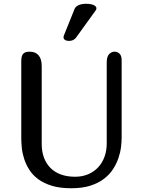

<svg xmlns="http://www.w3.org/2000/svg" viewBox="-20 -983 758 1018"><path d="M201.2 -631.8V-219.2Q201.2 -178.7 213.4 -146.5Q225.6 -114.3 248.3 -91.8Q271 -69.3 303.7 -57.6Q336.4 -45.9 377.9 -45.9Q416.5 -45.9 447.5 -59.1Q478.5 -72.3 500.5 -95.9Q522.5 -119.6 534.2 -152.1Q545.9 -184.6 545.9 -223.1V-652.8Q545.9 -682.1 558.3 -695.6Q570.8 -709 586.9 -709Q603 -709 614 -698.2Q625 -687.5 625 -664.1V-253.9Q625 -231.9 621.6 -203.4Q618.2 -174.8 607.9 -144.8Q597.7 -114.7 579.3 -86.2Q561 -57.6 531.2 -34.9Q501.5 -12.2 459 1.5Q416.5 15.1 357.9 15.1Q297.9 15.1 254.9 2Q211.9 -11.2 182.6 -33Q153.3 -54.7 135.5 -82.8Q117.7 -110.8 108.2 -140.4Q98.6 -169.9 95.7 -198.7Q92.8 -227.5 92.8 -251V-659.2Q92.8 -687 103 -698Q113.3 -709 137.2 -709Q168.5 -709 184.8 -689.5Q201.2 -669.9 201.2 -631.8ZM488.3 -929.2 382.3 -782.2Q369.1 -766.1 345.2 -766.1Q332.5 -766.1 324.7 -771.2Q316.9 -776.4 316.9 -785.2Q316.9 -791 318.8 -794.9L376 -937Q381.8 -949.7 398.4 -956.3Q415 -962.9 435.1 -962.9Q461.4 -962.9 476.3 -956.3Q491.2 -949.7 491.2 -939Q491.2 -933.6 488.3 -929.2Z"/></svg>

Font: Marmelad
Style: Regular
Weight: 400
Designer: Manvel Shmavonyan
Foundry: Cyreal (www.cyreal.org)
Version: Version 1.000